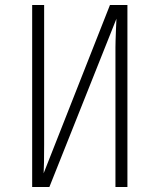

<svg xmlns="http://www.w3.org/2000/svg" viewBox="-20 -750 640 770"><path d="M109 0V-730H157V-170Q157 -132 156.5 -100.5Q156 -69 155 -55L421 -730H491V0H443V-560Q443 -568 443.5 -587.5Q444 -607 445 -631Q446 -655 447 -675L178 0Z"/></svg>

Font: Pitagon Sans Mono Thin
Style: Regular
Weight: 100
Monospace: yes
Designer: Travis Tran
Foundry: Pitagon
Version: Version 1.001; ttfautohint (v1.8.4.7-5d5b);gftools[0.9.26]